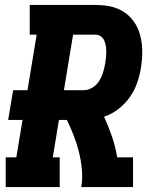

<svg xmlns="http://www.w3.org/2000/svg" viewBox="-20 -755 640 775"><path d="M3 0V-120H46L71 -271H13L33 -391H91L128 -615H100V-735H366Q389 -735 412.5 -731.5Q436 -728 457 -719Q478 -710 495 -695.5Q512 -681 524 -662.5Q536 -644 543 -622Q550 -600 552.5 -577Q555 -554 554 -530Q553 -506 549 -482Q544 -451 533.5 -420.5Q523 -390 504 -363Q485 -336 458 -315Q431 -294 400 -284Q418 -245 432 -204Q446 -163 453 -120H517V0H308Q314 -36 310.5 -72Q307 -108 298.5 -142Q290 -176 277.5 -208Q265 -240 250 -271H218L193 -120H221V0ZM238 -391H319Q337 -391 354 -402Q371 -413 381 -429.5Q391 -446 396.5 -464.5Q402 -483 405 -501Q407 -512 408 -524Q409 -536 409 -548Q409 -560 407 -571Q405 -582 400.5 -592Q396 -602 386.5 -608.5Q377 -615 366 -615H275Z"/></svg>

Font: Iosevka Curly Slab HvExObl
Style: Regular
Weight: 900
Width: 7
Italic angle: -9°
Monospace: yes
Designer: Belleve Invis
Foundry: Belleve Invis
Version: Version 11.1.0; ttfautohint (v1.8.3)